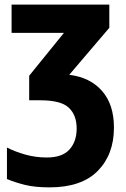

<svg xmlns="http://www.w3.org/2000/svg" viewBox="-20 -569 543 829"><path d="M452 -549H30V-427H256L106 -242V-136H154Q243 -136 277 -104Q311 -72 311 -14Q311 42 280 76.5Q249 111 182 111Q134 111 89.5 98.5Q45 86 10 68V204Q43 218 86.5 229Q130 240 194 240Q332 240 402 169Q472 98 472 -18Q472 -118 420.5 -176.5Q369 -235 279 -246L452 -449Z"/></svg>

Font: Noto Sans Display SemiCondensed Extra
Style: Regular
Weight: 800
Width: 4
Designer: Monotype Design Team
Foundry: Monotype Imaging Inc.
Version: Version 1.900